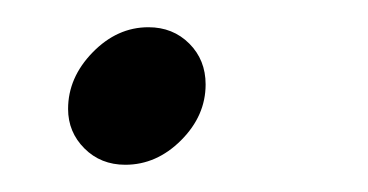

<svg xmlns="http://www.w3.org/2000/svg" viewBox="-20 -110 270 141"><path d="M30 -30Q30 -53 48 -71.5Q66 -90 89 -90Q107 -90 119 -78Q131 -66 131 -48Q131 -25 113 -7Q95 11 72 11Q54 11 42 -1Q30 -13 30 -30Z"/></svg>

Font: KoHo
Style: Italic
Weight: 400
Italic angle: -10°
Designer: Cadson Demak & Katatrad Team
Foundry: Cadson Demak Co.,Ltd.
Version: Version 1.000